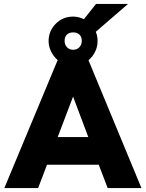

<svg xmlns="http://www.w3.org/2000/svg" viewBox="-20 -952 738 972"><path d="M272 -648Q251 -666 238.5 -691.5Q226 -717 226 -744Q226 -795 262 -831.5Q298 -868 350 -868Q377 -868 405 -855L466 -932H628L465 -791Q474 -770 474 -744Q474 -715 461.5 -690Q449 -665 428 -647L696 0H525L480 -118H218L173 0H2ZM394 -746Q394 -765 382.5 -776.5Q371 -788 350 -788Q330 -788 318.5 -776.5Q307 -765 307 -746Q307 -726 319 -713Q331 -700 350 -700Q370 -700 382 -713Q394 -726 394 -746ZM427 -258 350 -463 272 -258Z"/></svg>

Font: Hanken Grotesk Black
Style: Regular
Weight: 900
Designer: Alfredo Marco Pradil
Foundry: Hanken Design Co.
Version: Version 3.014